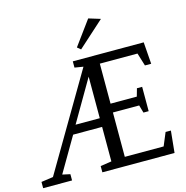

<svg xmlns="http://www.w3.org/2000/svg" viewBox="-138 -1104 1191 1231"><g transform="rotate(-15 457.0 -488.5)"><path d="M872.1 -591.3H830.6L804.2 -677.2H554.2V-411.6H728.5L743.2 -463.4H777.8V-301.8H743.2L728.5 -353H554.2V-58.6H812L848.1 -145H883.3L868.7 0H389.6V-41.5L463.4 -52.7V-281.7H271L137.2 -52.7L188.5 -41.5V0H-3.4V-41.5L75.7 -52.7L447.8 -685.5L390.6 -694.8V-736.3H861.3ZM463.4 -339.4V-615.2Q463.4 -615.2 302.7 -339.4ZM635.3 -952.6 461.9 -796.4 439 -815.4 557.1 -976.6Z"/></g></svg>

Font: Habibi
Style: Regular
Weight: 400
Designer: Magnus Gaarde
Foundry: Magnus Gaarde
Version: Version 1.001